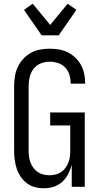

<svg xmlns="http://www.w3.org/2000/svg" viewBox="-20 -1005 540 1033"><path d="M215 8Q191 8 167 1.5Q143 -5 123.5 -20Q104 -35 90.5 -55.5Q77 -76 69.5 -99Q62 -122 59 -146.5Q56 -171 56 -195V-540Q56 -566 60 -592.5Q64 -619 75 -643Q86 -667 104 -687Q122 -707 145 -720Q168 -733 194.5 -738Q221 -743 247 -743Q272 -743 296.5 -739Q321 -735 343.5 -724Q366 -713 384.5 -695.5Q403 -678 415 -656.5Q427 -635 432.5 -610.5Q438 -586 438 -561V-555H360V-559Q360 -582 353 -604Q346 -626 330 -642.5Q314 -659 292 -666Q270 -673 247 -673Q222 -673 198.5 -663.5Q175 -654 160 -634Q145 -614 139.5 -589.5Q134 -565 134 -540V-195Q134 -179 136 -162.5Q138 -146 144 -130.5Q150 -115 160 -101.5Q170 -88 183.5 -79Q197 -70 213.5 -66Q230 -62 246 -62Q262 -62 278.5 -66Q295 -70 308.5 -79Q322 -88 332 -101.5Q342 -115 348 -130.5Q354 -146 356 -162.5Q358 -179 358 -195V-330H250V-400H436V0H366V-118Q359 -92 346.5 -68Q334 -44 314 -26Q294 -8 268 0Q242 8 215 8ZM204 -815 109 -952 156 -985 250 -871 344 -985 391 -952 296 -815Z"/></svg>

Font: Iosevka Fixed
Style: Regular
Weight: 400
Monospace: yes
Designer: Belleve Invis
Foundry: Belleve Invis
Version: Version 33.2.4